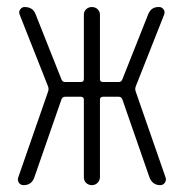

<svg xmlns="http://www.w3.org/2000/svg" viewBox="-20 -540 540 560"><path d="M48.8 0Q40 0 35.2 -6.8Q30.3 -13.7 33.2 -22.5L120.1 -272.5Q123 -280.3 120.1 -288.1L37.1 -498Q34.2 -505.9 39.1 -512.7Q43.9 -519.5 51.8 -519.5Q76.2 -519.5 84 -498L159.2 -308.6Q162.1 -300.8 169.9 -300.8H215.8Q224.6 -300.8 224.6 -309.6V-497.1Q224.6 -506.8 231.4 -513.2Q238.3 -519.5 248 -519.5Q257.8 -519.5 264.6 -513.2Q271.5 -506.8 271.5 -497.1V-309.6Q271.5 -300.8 280.3 -300.8H326.2Q334 -300.8 336.9 -308.6L412.1 -498Q420.9 -520.5 444.3 -519.5Q452.1 -519.5 457 -512.7Q461.9 -505.9 459 -498L376 -288.1Q373 -280.3 376 -272.5L462.9 -22.5Q465.8 -14.6 460.9 -7.3Q456.1 0 447.3 0Q424.8 0 416 -22.5L336.9 -250Q334 -257.8 326.2 -257.8H280.3Q271.5 -257.8 271.5 -249V-23.4Q271.5 -13.7 264.6 -6.8Q257.8 0 248 0Q238.3 0 231.4 -6.3Q224.6 -12.7 224.6 -23.4V-249Q224.6 -257.8 215.8 -257.8H169.9Q162.1 -257.8 159.2 -250L80.1 -22.5Q72.3 0 48.8 0Z"/></svg>

Font: Rounded-X Mgen+ 2m light
Style: Regular
Weight: 200
Designer: [Source Han Sans]
Ryoko NISHIZUKA  (kana & ideographs); Paul D. Hunt (Latin, Greek & Cyrillic); Wenlong ZHANG  (bopomofo
Version: Version 1.059.20150602